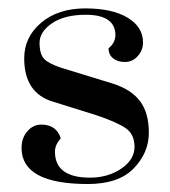

<svg xmlns="http://www.w3.org/2000/svg" viewBox="-20 -437 412 464"><path d="M112.8 -70.5Q112.8 -7.7 197.4 -7.7Q241 -7.7 273.1 -29.5Q305.1 -51.3 305.1 -82.1Q305.1 -112.8 283.3 -127.6Q261.5 -142.3 211.5 -159L109 -191Q38.5 -211.5 38.5 -296.2Q38.5 -347.4 79.5 -382.1Q120.5 -416.7 185.9 -416.7Q251.3 -416.7 288.5 -394.2Q325.6 -371.8 325.6 -334.6Q325.6 -315.4 312.8 -301.3Q300 -287.2 282.1 -287.2Q264.1 -287.2 253.2 -296.2Q242.3 -305.1 242.3 -320.5Q257.7 -332.1 259 -351.3Q259 -401.3 187.2 -401.3Q135.9 -401.3 105.8 -380.8Q75.6 -360.3 75.6 -333.3Q75.6 -306.4 86.5 -294.9Q97.4 -283.3 128.2 -273.1L253.8 -234.6Q297.4 -220.5 318.6 -192.3Q339.7 -164.1 339.7 -116Q339.7 -67.9 303.2 -30.1Q266.7 7.7 192.3 7.7Q32.1 7.7 32.1 -79.5Q32.1 -103.8 46.2 -119.9Q60.3 -135.9 79.5 -135.9Q116.7 -135.9 126.9 -102.6Q112.8 -87.2 112.8 -70.5Z"/></svg>

Font: Suranna
Style: Regular
Weight: 400
Version: Version 1.0.5; ttfautohint (v1.2.42-39fb)